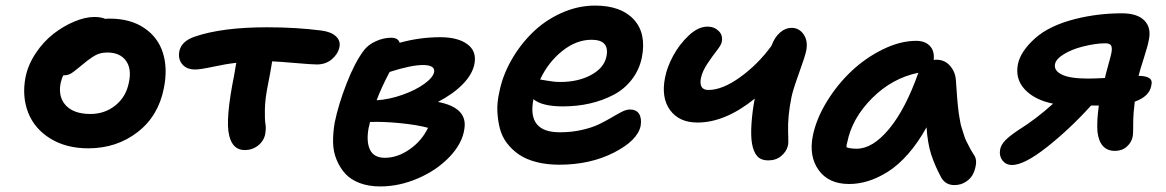

<svg xmlns="http://www.w3.org/2000/svg" viewBox="-20 -607 4197 691"><path d="M297.9 -73.2Q218.3 -73.2 161.4 -108.2Q104.5 -143.1 81.5 -201.4Q58.6 -259.8 71.8 -329.1Q81.1 -374.5 108.9 -416Q136.7 -457.5 172.6 -485.4Q208.5 -513.2 247.6 -529.5Q286.6 -545.9 319.8 -545.9Q343.3 -545.9 358.9 -539.1Q363.8 -540 374 -540Q449.2 -540 499 -506.3Q548.8 -472.7 566.4 -416.5Q584 -360.4 569.8 -290Q550.3 -189.5 474.9 -131.3Q399.4 -73.2 297.9 -73.2ZM198.2 -308.1Q188.5 -257.8 217.3 -227.3Q246.1 -196.8 305.2 -196.8Q357.4 -196.8 395.8 -228Q434.1 -259.3 443.8 -310.1Q454.6 -359.4 433.1 -388.7Q411.6 -418 366.2 -418Q341.8 -418 323.7 -408.2Q305.7 -398.4 278.8 -376Q243.7 -346.7 233.4 -341.3Q221.2 -335.4 208 -335.9Q201.7 -324.2 198.2 -308.1Z M860.8 -66.9Q816.9 -66.9 804.7 -120.1Q790.5 -176.8 822.8 -336.9Q823.7 -340.8 826.2 -356.9Q828.6 -373 830.6 -380.9Q793.9 -377 747.6 -366.9Q701.2 -356.9 682.6 -356.9Q651.4 -356.9 635.7 -376Q620.1 -395 625.5 -422.9Q632.8 -458.5 680.7 -475.1Q778.8 -508.8 941.4 -508.8Q1046.4 -508.8 1136.7 -497.1Q1170.9 -492.7 1188.5 -476.8Q1206.1 -460.9 1201.7 -438Q1196.8 -413.1 1174.6 -394Q1152.3 -375 1120.6 -375Q1103 -375 1046.6 -379.9Q990.2 -384.8 959.5 -386.2Q953.6 -348.1 942.4 -292Q934.1 -250 933.3 -212.9Q932.6 -175.8 935.3 -161.1Q938 -146.5 934.6 -125Q929.7 -99.6 908.9 -83.3Q888.2 -66.9 860.8 -66.9Z M1348.1 64Q1307.1 64 1274.7 51.8Q1242.2 39.6 1222.7 18.1Q1203.1 -3.4 1191.2 -32.5Q1179.2 -61.5 1178.7 -95.2Q1178.2 -128.9 1184.6 -166Q1197.8 -230.5 1227.3 -306.4Q1256.8 -382.3 1289.6 -425.8Q1305.2 -446.3 1332.8 -458.7Q1360.4 -471.2 1388.2 -471.2Q1412.6 -471.2 1418.5 -453.1Q1490.2 -473.1 1564.5 -473.1Q1627.9 -473.1 1662.1 -447.8Q1696.3 -422.4 1687.5 -377Q1680.2 -339.4 1645.5 -304Q1610.8 -268.6 1556.2 -240.2Q1663.1 -219.7 1651.4 -144Q1644.5 -91.8 1598.9 -43.5Q1553.2 4.9 1485.4 34.4Q1417.5 64 1348.1 64ZM1502.4 -373Q1460 -373 1382.3 -348.1Q1352.5 -292 1335.4 -246.1Q1381.3 -249 1428.7 -265.9Q1476.1 -282.7 1507.3 -305.4Q1538.6 -328.1 1542.5 -348.1Q1544.4 -360.4 1534.2 -366.7Q1523.9 -373 1502.4 -373ZM1307.1 -148.9Q1297.4 -98.6 1311.3 -68.8Q1325.2 -39.1 1365.2 -39.1Q1410.6 -39.1 1454.3 -69.6Q1498 -100.1 1520.5 -147Q1481.4 -157.7 1419.9 -163.8Q1358.4 -169.9 1311.5 -168Q1309.6 -156.2 1307.1 -148.9Z M1992.7 -14.2Q1947.8 -14.2 1910.9 -23.7Q1874 -33.2 1848.6 -50.3Q1823.2 -67.4 1804.9 -91.3Q1786.6 -115.2 1779.1 -144.3Q1771.5 -173.3 1770 -206.3Q1768.6 -239.3 1776.9 -274.9Q1788.1 -333 1819.3 -388.7Q1850.6 -444.3 1895.3 -488.5Q1939.9 -532.7 1999.5 -559.8Q2059.1 -586.9 2121.6 -586.9Q2214.8 -586.9 2261 -536.9Q2307.1 -486.8 2290 -399.9Q2280.8 -355.5 2253.9 -320.8Q2227.1 -286.1 2188 -265.6Q2148.9 -245.1 2103 -234.6Q2057.1 -224.1 2005.9 -224.1Q1930.7 -224.1 1899.9 -250Q1876 -130.9 1994.6 -130.9Q2037.1 -130.9 2074.2 -139.4Q2111.3 -147.9 2136 -159.9Q2160.6 -171.9 2180.7 -183.8Q2200.7 -195.8 2217.3 -204.3Q2233.9 -212.9 2246.6 -212.9Q2270.5 -212.9 2280.3 -196.8Q2290 -180.7 2285.6 -153.8Q2274.4 -101.1 2189 -57.6Q2103.5 -14.2 1992.7 -14.2ZM2108.9 -463.9Q2054.2 -463.9 2003.7 -423.6Q1953.1 -383.3 1923.8 -320.8Q1926.8 -320.8 1950.7 -316.4Q1974.6 -312 1996.6 -312Q2061 -312 2107.7 -337.4Q2154.3 -362.8 2162.6 -403.8Q2174.8 -463.9 2108.9 -463.9Z M2490.2 -166Q2424.3 -166 2391.6 -210.7Q2358.9 -255.4 2373.5 -328.1Q2380.4 -364.3 2402.3 -405.5Q2424.3 -446.8 2458.5 -479Q2492.7 -511.2 2526.4 -511.2Q2550.3 -511.2 2566.4 -495.6Q2582.5 -480 2577.6 -456.1Q2575.7 -445.3 2559.6 -424.8Q2543.5 -404.3 2525.6 -377.4Q2507.8 -350.6 2502.4 -325.2Q2495.1 -283.2 2529.3 -283.2Q2580.1 -283.2 2644.3 -329.6Q2708.5 -376 2756.3 -441.9Q2767.6 -472.7 2787.1 -489.7Q2806.6 -506.8 2828.6 -506.8Q2856.4 -506.8 2872.6 -482.7Q2888.7 -458.5 2881.3 -423.8Q2878.4 -407.2 2856 -345Q2833.5 -282.7 2828.6 -257.8Q2814.5 -188.5 2816.4 -132.8Q2816.4 -125.5 2816.9 -113.5Q2817.4 -101.6 2817.1 -95Q2816.9 -88.4 2815.4 -82Q2810.5 -61.5 2791.7 -45.7Q2772.9 -29.8 2745.6 -29.8Q2717.8 -29.8 2704.6 -45.7Q2691.4 -61.5 2686.5 -89.8Q2681.6 -117.2 2684.6 -161.9Q2687.5 -206.5 2696.3 -252Q2589.8 -166 2490.2 -166Z M3036.1 55.2Q2962.4 55.2 2926.5 5.4Q2890.6 -44.4 2905.3 -118.2Q2917.5 -178.7 2955.3 -240.7Q2993.2 -302.7 3044.2 -350.8Q3095.2 -398.9 3157.5 -429.4Q3219.7 -460 3277.3 -460Q3309.1 -460 3326.4 -441.9Q3343.8 -423.8 3340.3 -391.1Q3343.3 -392.1 3350.1 -392.1Q3380.4 -392.1 3399.7 -369.6Q3418.9 -347.2 3420.4 -315.9Q3420.9 -310.5 3422.6 -285.2Q3424.3 -259.8 3424.8 -254.4Q3425.3 -249 3427.2 -227.8Q3429.2 -206.5 3430.4 -200Q3431.6 -193.4 3434.6 -175.3Q3437.5 -157.2 3440.4 -149.2Q3443.4 -141.1 3447.8 -125.7Q3452.1 -110.4 3457.3 -100.1Q3462.4 -89.8 3469.2 -76.7Q3476.1 -63.5 3484.4 -50.8Q3494.6 -37.1 3492.7 -18.3Q3490.7 0.5 3482.7 17.8Q3474.6 35.2 3456.3 47.1Q3438 59.1 3415 59.1Q3383.8 59.1 3368.2 33.2Q3344.7 -9.8 3331.5 -50.5Q3318.4 -91.3 3314.5 -148.9Q3284.2 -93.8 3248.3 -53Q3212.4 -12.2 3176 10.7Q3139.6 33.7 3105 44.4Q3070.3 55.2 3036.1 55.2ZM3029.3 -95.2Q3026.4 -86.4 3026.4 -77.1Q3039.6 -71.8 3063.5 -71.8Q3120.6 -71.8 3179.7 -142.8Q3238.8 -213.9 3285.2 -345.2Q3190.4 -325.7 3118.4 -253.4Q3046.4 -181.2 3029.3 -95.2Z M3622.6 -13.2Q3600.1 -13.2 3587.6 -30Q3575.2 -46.9 3579.6 -69.8Q3583 -86.4 3597.7 -101.6Q3612.3 -116.7 3642.6 -137.2Q3710 -179.2 3770 -233.9Q3704.1 -247.1 3668.5 -284.9Q3632.8 -322.8 3643.6 -377Q3653.8 -423.3 3705.6 -469.5Q3757.3 -515.6 3851.6 -539.1Q3932.1 -559.1 4017.6 -559.1Q4073.2 -559.1 4098.6 -533.2Q4124 -507.3 4114.7 -463.9Q4111.8 -445.3 4097.2 -399.7Q4082.5 -354 4077.6 -334Q4102.5 -334 4115.5 -326.4Q4128.4 -318.8 4123.5 -298.8Q4116.7 -259.8 4064 -241.2Q4058.6 -195.8 4058.6 -178.2Q4058.6 -125 4056.6 -116.2Q4052.7 -94.7 4035.4 -79.3Q4018.1 -64 3992.7 -64Q3938 -64 3929.7 -132.8Q3926.8 -170.9 3934.6 -227.1H3906.7Q3829.1 -141.6 3747.6 -77.4Q3666 -13.2 3622.6 -13.2ZM3776.9 -376Q3772.5 -352.5 3802 -338.4Q3831.5 -324.2 3896 -324.2Q3912.6 -324.2 3956.5 -326.2Q3960.4 -343.3 3969.2 -375Q3978 -406.7 3980 -417Q3983.4 -436 3978.5 -443.6Q3973.6 -451.2 3958 -451.2Q3922.9 -451.2 3875 -439Q3836.9 -429.2 3808.6 -411.9Q3780.3 -394.5 3776.9 -376Z"/></svg>

Font: Shantell Sans Irregular Bouncy
Style: Italic
Weight: 600
Italic angle: -11.31°
Designer: Stephen Nixon, Anya Danilova, Shantell Martin
Foundry: Arrow Type
Version: Version 1.006;[9816181b4]